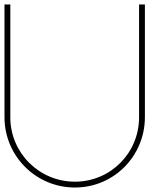

<svg xmlns="http://www.w3.org/2000/svg" viewBox="-20 -821 746 856"><path d="M26 -801H0V-297C1 -124 141 15 314 15C487 15 625 -124 626 -297V-801H600V-298C600 -139 473 -11 314 -11C155 -11 26 -139 26 -298Z"/></svg>

Font: MintSans
Style: ExtraLight
Weight: 200
Version: Version 1.0